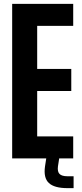

<svg xmlns="http://www.w3.org/2000/svg" viewBox="-20 -820 422 994"><path d="M43 0V-800H359V-686H172.5V-463H349V-349H172.5V-114H359V0ZM361 154H329.5Q261.5 154 233 127.5Q204.5 101 213 41.5L220 -4H287L280 41.5Q276.5 68.5 288.2 80.5Q300 92.5 329.5 92.5H361Z"/></svg>

Font: Big Shoulders Display Thin ExtraBold
Style: Regular
Weight: 800
Version: Version 2.002